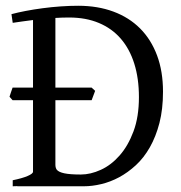

<svg xmlns="http://www.w3.org/2000/svg" viewBox="-20 -650 633 670"><path d="M299.8 -300.3H173.3V-75.2Q173.3 -64.5 178.2 -57.6Q185.1 -49.3 204.6 -45.2Q224.1 -41 262.2 -41Q295.9 -41 331.8 -57.4Q367.7 -73.7 397.2 -107.2Q426.8 -140.6 445.8 -191.4Q464.8 -242.2 464.8 -311Q464.8 -376 448.7 -427.5Q432.6 -479 401.6 -514.9Q370.6 -550.8 325.2 -569.8Q279.8 -588.9 221.2 -588.9Q196.8 -588.9 173.3 -587.4V-344.2H299.8L312 -333ZM548.8 -330.1Q548.8 -269 536.4 -220.9Q523.9 -172.9 502.9 -136Q481.9 -99.1 454.1 -73.5Q426.3 -47.9 395.8 -31.5Q365.2 -15.1 333.5 -7.6Q301.8 0 272.9 0H40L41 -0.5L24.4 0V-21Q57.6 -27.8 76.4 -35.9Q95.2 -43.9 95.2 -50.8V-300.3H23.9L13.2 -312.5Q15.6 -319.8 18.3 -328.1Q21 -336.4 23.9 -344.2H95.2V-580.1Q75.7 -577.6 58.1 -575.2Q40.5 -572.8 24.4 -570.3L20 -600.6Q41.5 -606.4 69.6 -611.8Q97.7 -617.2 128.9 -621.3Q160.2 -625.5 192.1 -627.7Q224.1 -629.9 252.9 -629.9Q320.8 -629.9 375.5 -609.6Q430.2 -589.4 468.8 -550.8Q507.3 -512.2 528.1 -456.5Q548.8 -400.9 548.8 -330.1Z"/></svg>

Font: Akkhara
Style: Regular
Weight: 400
Designer: J. Victor Gaultney
Version: Version 1.00 June 13, 2006, initial release